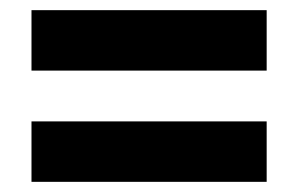

<svg xmlns="http://www.w3.org/2000/svg" viewBox="-20 -541 587 378"><path d="M42 -402V-521H505V-402ZM42 -183V-302H505V-183Z"/></svg>

Font: Noto Sans Khmer UI SemiCondensed ExtraBold
Style: Regular
Weight: 800
Width: 4
Designer: Danh Hong and the Monotype Design Team
Foundry: Monotype Imaging Inc.
Version: Version 2.002; ttfautohint (v1.8.4.7-5d5b)